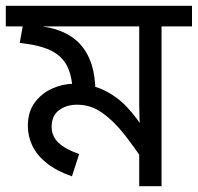

<svg xmlns="http://www.w3.org/2000/svg" viewBox="-30 -642 682 662"><path d="M632 -622V-551H527V0H450V-135L468 -82Q433 -135 397.5 -180Q362 -225 322.5 -253Q283 -281 236 -281Q199 -281 173.5 -262Q148 -243 148 -205Q148 -172 172 -149.5Q196 -127 243 -111L218 -34Q164 -53 130.5 -80Q97 -107 81.5 -139.5Q66 -172 66 -208Q66 -256 89.5 -288Q113 -320 149.5 -336.5Q186 -353 223 -353Q283 -353 328.5 -331Q374 -309 408.5 -272Q443 -235 471 -189L454 -186Q452 -209 451 -232.5Q450 -256 450 -281V-551H-10V-622ZM299 -323Q299 -317 298.5 -311Q298 -305 297 -299L221 -322Q219 -380 201 -415Q183 -450 144 -468.5Q105 -487 38 -494L51 -566L97 -553Q145 -549 182.5 -533.5Q220 -518 246 -490Q272 -462 285.5 -420.5Q299 -379 299 -323Z"/></svg>

Font: ubangla15
Style: Book
Weight: 400
Designer: Jelle Bosma - Monotype Design Team
Foundry: Monotype Imaging Inc.
Version: Version 2.003